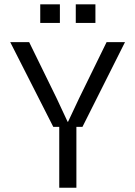

<svg xmlns="http://www.w3.org/2000/svg" viewBox="-20 -877 633 897"><path d="M229 -284.2 27.8 -680.2H116.2L244.1 -418.9L295.9 -308.1H297.9L350.1 -418.9L478 -680.2H564L365.2 -284.2H336.9V0H256.8V-284.2ZM168 -770V-856.9H259.8V-770ZM334 -770V-856.9H425.8V-770Z"/></svg>

Font: TASA Orbiter Deck
Style: Regular
Weight: 400
Designer: Weizhong Zhang
Version: Version 1.000;Glyphs 3.1.2 (3151)